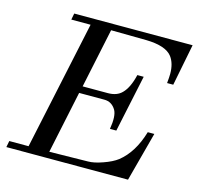

<svg xmlns="http://www.w3.org/2000/svg" viewBox="-101 -797 932 904"><g transform="rotate(15 364.5 -345.0)"><path d="M152 -690H729L689 -487H659Q662 -516 662 -533Q662 -583 639 -614Q608 -655 512 -657L340 -659L279 -369H402Q446 -369 470 -394Q499 -423 514 -487H545L486 -209H455Q466 -275 450 -302Q430 -335 394 -335H271L207 -31L395 -34Q424 -34 466 -49Q509 -64 534 -83Q600 -135 631 -240H663L599 0H6L12 -31H106L240 -659H146Z"/></g></svg>

Font: GFS Didot
Style: Italic
Weight: 400
Italic angle: -12°
Designer: Takis Katsoulidis and George D. Matthiopoulos
Foundry: George Matthiopoulos and Takis Katsoulidis
Version: Version 1.0